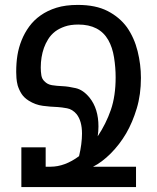

<svg xmlns="http://www.w3.org/2000/svg" viewBox="-20 -762 640 782"><path d="M67 -162H166V-83H186Q244 -83 302 -126Q308 -151 311 -174.5Q314 -198 314 -218Q314 -269 292 -297Q275 -317 253 -321Q231 -325 215 -326Q185 -327 154.5 -331Q124 -335 97 -352Q78 -364 68 -379.5Q58 -395 52 -414Q48 -430 47 -444Q46 -458 46 -469Q46 -506 51 -537Q56 -568 68 -598Q80 -628 99 -654Q118 -680 145 -699Q173 -719 210 -730.5Q247 -742 297 -742Q370 -742 418.5 -717Q467 -692 497 -651Q527 -608 540.5 -553.5Q554 -499 554 -445Q554 -377 537 -320.5Q520 -264 494 -219Q467 -173 431 -137Q395 -101 359 -83H534V0H67ZM378 -207Q412 -258 431.5 -314.5Q451 -371 451 -447Q451 -487 444.5 -528Q438 -569 421 -599Q385 -662 299 -662Q267 -662 244 -654Q221 -646 205 -634Q187 -620 176 -602Q165 -584 159 -567Q146 -530 146 -487Q146 -470 148.5 -455Q151 -440 161 -431Q173 -418 192 -415Q211 -412 235 -411Q258 -410 288.5 -403Q319 -396 345 -364Q381 -319 381 -247Q381 -228 378 -207Z"/></svg>

Font: PlemolJP35 Console
Style: Regular
Weight: 400
Version: v2.0.3; ttfautohint (v1.8.4.7-5d5b-dirty) -l 6 -r 45 -G 200 